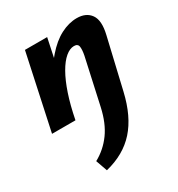

<svg xmlns="http://www.w3.org/2000/svg" viewBox="-172 -543 873 944"><g transform="rotate(-30 264.0 -71.0)"><path d="M159 290 136 225Q193 194 231.5 141Q270 88 288 6L345 -253Q351 -283 348.5 -301.5Q346 -320 324 -320Q300 -320 275 -299Q250 -278 226.5 -237Q203 -196 183 -136.5Q163 -77 148 0H80Q105 -117 141.5 -199.5Q178 -282 222 -333Q266 -384 312.5 -408Q359 -432 404 -432Q457 -432 482 -396.5Q507 -361 489 -286L423 -4Q394 121 330 192.5Q266 264 159 290ZM15 0 106 -424H232L143 0Z"/></g></svg>

Font: Ysabeau Office ExtraBold
Style: Italic
Weight: 800
Italic angle: -12°
Designer: Christian Thalmann (Catharsis Fonts)
Version: Version 2.001;gftools[0.9.30]; featfreeze: tnum,lnum,ss02